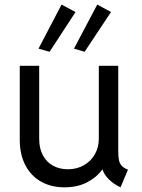

<svg xmlns="http://www.w3.org/2000/svg" viewBox="-20 -802 612 830"><path d="M65.4 -198.2V-517.6H149.4V-202.1Q149.4 -159.7 165.8 -129.9Q182.1 -100.1 210.2 -85.2Q238.3 -70.3 273.4 -70.3Q312.5 -70.3 343 -87.9Q373.5 -105.5 390.4 -135.7Q407.2 -166 407.2 -202.1V-517.6H491.2V-146.5Q491.2 -122.6 494.6 -108.2Q498 -93.8 507.1 -84.5Q516.1 -75.2 533.2 -68.4L501 7.8Q471.2 -6.3 450.7 -26.6Q430.2 -46.9 423.8 -68.4H421.9Q396.5 -34.2 355.2 -13.2Q314 7.8 258.8 7.8Q201.2 7.8 157.5 -16.8Q113.8 -41.5 89.6 -87.9Q65.4 -134.3 65.4 -198.2ZM146.5 -591.8 246.1 -782.2 306.6 -750 194.3 -578.1ZM299.8 -591.8 400.4 -782.2 460 -750 345.7 -578.1Z"/></svg>

Font: Reddit Sans Strawberry
Style: Regular
Weight: 400
Designer: Stephen Hutchings
Foundry: Reddit
Version: Version 1.013